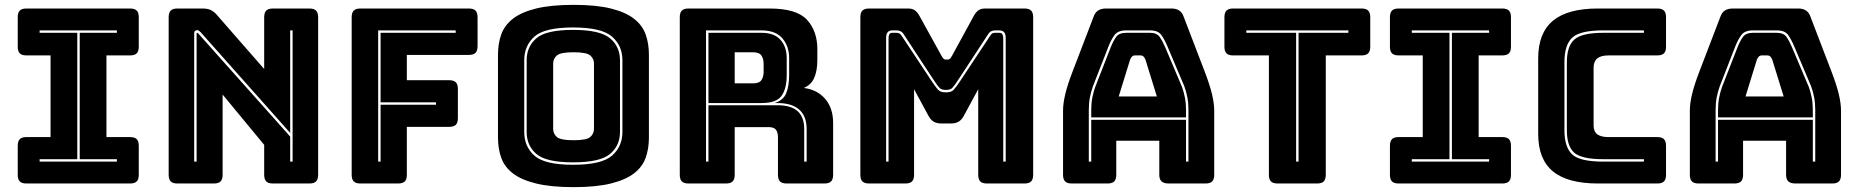

<svg xmlns="http://www.w3.org/2000/svg" viewBox="-20 -755 7649 790"><path d="M89 0Q70 0 61.5 -8.5Q53 -17 53 -36V-155Q53 -174 61.5 -182.5Q70 -191 89 -191H188V-527H89Q70 -527 61.5 -535.5Q53 -544 53 -563V-684Q53 -703 61.5 -711.5Q70 -720 89 -720H515Q534 -720 542.5 -711.5Q551 -703 551 -684V-563Q551 -544 542.5 -535.5Q534 -527 515 -527H418V-191H515Q534 -191 542.5 -182.5Q551 -174 551 -155V-36Q551 -17 542.5 -8.5Q534 0 515 0ZM461 -90V-100H308V-620H461V-630H143V-620H298V-100H143V-90Z M806 -622Q801 -627 798 -629Q795 -631 791 -631Q787 -631 783 -628Q779 -625 779 -619V-90H789V-617Q789 -618 789.5 -619Q790 -620 791 -620Q792 -620 793.5 -619Q795 -618 796 -617L1174 -193V-90H1184V-630H1174V-208ZM860 0H710Q691 0 682.5 -8.5Q674 -17 674 -36V-684Q674 -703 682.5 -711.5Q691 -720 710 -720H814Q833 -720 846.5 -714Q860 -708 873 -693L1067 -471V-684Q1067 -703 1075.5 -711.5Q1084 -720 1103 -720H1253Q1272 -720 1280.5 -711.5Q1289 -703 1289 -684V-36Q1289 -17 1280.5 -8.5Q1272 0 1253 0H1103Q1084 0 1075.5 -8.5Q1067 -17 1067 -36V-159L896 -366V-36Q896 -17 887.5 -8.5Q879 0 860 0Z M1618 0H1463Q1444 0 1435.5 -8.5Q1427 -17 1427 -36V-684Q1427 -703 1435.5 -711.5Q1444 -720 1463 -720H1909Q1928 -720 1936.5 -711.5Q1945 -703 1945 -684V-565Q1945 -546 1936.5 -537.5Q1928 -529 1909 -529H1654V-425H1828Q1847 -425 1855.5 -416.5Q1864 -408 1864 -389V-269Q1864 -250 1855.5 -241.5Q1847 -233 1828 -233H1654V-36Q1654 -17 1645.5 -8.5Q1637 0 1618 0ZM1536 -90H1546V-324H1774V-334H1546V-620H1855V-630H1536Z M2650 -189Q2650 -143 2636.5 -105.5Q2623 -68 2588.5 -41.5Q2554 -15 2493.5 0Q2433 15 2340 15Q2247 15 2186 0Q2125 -15 2090.5 -41.5Q2056 -68 2042.5 -105.5Q2029 -143 2029 -189V-530Q2029 -576 2042.5 -613.5Q2056 -651 2090.5 -678Q2125 -705 2186 -720Q2247 -735 2340 -735Q2433 -735 2493.5 -720Q2554 -705 2588.5 -678Q2623 -651 2636.5 -613.5Q2650 -576 2650 -530ZM2541 -212V-507Q2541 -567 2498 -604.5Q2455 -642 2338 -642Q2221 -642 2179 -604.5Q2137 -567 2137 -507V-212Q2137 -152 2179 -114.5Q2221 -77 2338 -77Q2455 -77 2498 -114.5Q2541 -152 2541 -212ZM2147 -212V-507Q2147 -563 2187 -597.5Q2227 -632 2338 -632Q2449 -632 2490 -597.5Q2531 -563 2531 -507V-212Q2531 -156 2490 -121.5Q2449 -87 2338 -87Q2227 -87 2187 -121.5Q2147 -156 2147 -212ZM2256 -225Q2256 -205 2271 -191.5Q2286 -178 2340 -178Q2394 -178 2409 -191.5Q2424 -205 2424 -225V-494Q2424 -513 2409 -526.5Q2394 -540 2340 -540Q2286 -540 2271 -526.5Q2256 -513 2256 -494Z M3113 -620Q3166 -620 3191.5 -591Q3217 -562 3217 -516V-446Q3217 -391 3196 -361Q3175 -331 3113 -331H2895V-620ZM3003 -540V-412H3078Q3104 -412 3113 -425.5Q3122 -439 3122 -459V-493Q3122 -513 3113 -526.5Q3104 -540 3078 -540ZM2895 -90V-322H3178Q3235 -322 3262 -297.5Q3289 -273 3289 -224V-90H3299V-224Q3299 -276 3269 -303.5Q3239 -331 3178 -331H3167Q3203 -342 3215 -371.5Q3227 -401 3227 -447V-516Q3227 -565 3199 -597.5Q3171 -630 3113 -630H2885V-90ZM2967 0H2813Q2794 0 2785.5 -8.5Q2777 -17 2777 -36V-684Q2777 -703 2785.5 -711.5Q2794 -720 2813 -720H3146Q3258 -720 3300.5 -673.5Q3343 -627 3343 -553V-507Q3343 -465 3330.5 -435.5Q3318 -406 3287 -393Q3341 -387 3374.5 -349Q3408 -311 3408 -248V-36Q3408 -17 3399.5 -8.5Q3391 0 3372 0H3217Q3198 0 3189.5 -8.5Q3181 -17 3181 -36V-189Q3181 -211 3172.5 -221.5Q3164 -232 3143 -232H3003V-36Q3003 -17 2994.5 -8.5Q2986 0 2967 0Z M3872 -385Q3854 -385 3846 -393Q3838 -401 3821 -427L3699 -613Q3693 -623 3685 -626.5Q3677 -630 3669 -630H3652Q3639 -630 3632.5 -622.5Q3626 -615 3626 -599V-90H3636V-599Q3636 -607 3639 -613.5Q3642 -620 3652 -620H3667Q3674 -620 3679.5 -618Q3685 -616 3691 -606L3813 -422Q3831 -395 3840.5 -385Q3850 -375 3872 -375Q3894 -375 3903.5 -385Q3913 -395 3931 -422L4053 -606Q4059 -616 4064 -618Q4069 -620 4076 -620H4091Q4101 -620 4104.5 -613.5Q4108 -607 4108 -599V-90H4118V-599Q4118 -615 4111.5 -622.5Q4105 -630 4091 -630H4074Q4066 -630 4058.5 -626.5Q4051 -623 4045 -613L3923 -427Q3906 -401 3898 -393Q3890 -385 3872 -385ZM3705 0H3556Q3537 0 3528.5 -8.5Q3520 -17 3520 -36V-684Q3520 -703 3528.5 -711.5Q3537 -720 3556 -720H3717Q3733 -720 3743.5 -713Q3754 -706 3763 -690L3853 -527Q3858 -518 3861.5 -514Q3865 -510 3871 -510H3880Q3886 -510 3889.5 -514Q3893 -518 3898 -527L3987 -690Q3996 -706 4006.5 -713Q4017 -720 4033 -720H4195Q4214 -720 4222.5 -711.5Q4231 -703 4231 -684V-36Q4231 -17 4222.5 -8.5Q4214 0 4195 0H4041Q4022 0 4013.5 -8.5Q4005 -17 4005 -36V-388L3946 -279Q3937 -262 3924.5 -254.5Q3912 -247 3893 -247H3853Q3834 -247 3821.5 -254.5Q3809 -262 3800 -279L3741 -388V-36Q3741 -17 3732.5 -8.5Q3724 0 3705 0Z M4470 -303Q4470 -330 4474.5 -353Q4479 -376 4486 -396L4550 -560Q4560 -585 4572 -602.5Q4584 -620 4614 -620H4712Q4740 -620 4752 -602.5Q4764 -585 4775 -559L4844 -396Q4851 -376 4855.5 -353Q4860 -330 4860 -303V-272H4470ZM4630 -510 4583 -358H4740L4693 -510Q4689 -519 4684.5 -523Q4680 -527 4674 -527H4649Q4643 -527 4638.5 -523Q4634 -519 4630 -510ZM4860 -90H4870V-303Q4870 -331 4865.5 -354.5Q4861 -378 4853 -400L4784 -563Q4772 -592 4758.5 -611Q4745 -630 4712 -630H4614Q4580 -630 4566 -611Q4552 -592 4541 -564L4477 -400Q4469 -378 4464.5 -354.5Q4460 -331 4460 -303V-90H4470V-262H4860ZM4573 -36Q4573 -17 4564.5 -8.5Q4556 0 4537 0H4390Q4371 0 4362.5 -8.5Q4354 -17 4354 -36V-300Q4354 -330 4363.5 -369Q4373 -408 4393 -460L4480 -687Q4486 -704 4498.5 -712Q4511 -720 4531 -720H4800Q4819 -720 4831.5 -712Q4844 -704 4850 -687L4937 -460Q4957 -408 4966.5 -369Q4976 -330 4976 -300V-36Q4976 -17 4967.5 -8.5Q4959 0 4940 0H4789Q4769 0 4759.5 -8.5Q4750 -17 4750 -36V-176H4573Z M5399 0H5237Q5218 0 5209.5 -8.5Q5201 -17 5201 -36V-527H5054Q5035 -527 5026.5 -535.5Q5018 -544 5018 -563V-684Q5018 -703 5026.5 -711.5Q5035 -720 5054 -720H5582Q5601 -720 5609.5 -711.5Q5618 -703 5618 -684V-563Q5618 -544 5609.5 -535.5Q5601 -527 5582 -527H5435V-36Q5435 -17 5426.5 -8.5Q5418 0 5399 0ZM5313 -90H5323V-620H5528V-630H5108V-620H5313Z M5735 0Q5716 0 5707.5 -8.5Q5699 -17 5699 -36V-155Q5699 -174 5707.5 -182.5Q5716 -191 5735 -191H5834V-527H5735Q5716 -527 5707.5 -535.5Q5699 -544 5699 -563V-684Q5699 -703 5707.5 -711.5Q5716 -720 5735 -720H6161Q6180 -720 6188.5 -711.5Q6197 -703 6197 -684V-563Q6197 -544 6188.5 -535.5Q6180 -527 6161 -527H6064V-191H6161Q6180 -191 6188.5 -182.5Q6197 -174 6197 -155V-36Q6197 -17 6188.5 -8.5Q6180 0 6161 0ZM6107 -90V-100H5954V-620H6107V-630H5789V-620H5944V-100H5789V-90Z M6799 0H6555Q6430 0 6369.5 -50Q6309 -100 6309 -204V-515Q6309 -619 6369.5 -669.5Q6430 -720 6555 -720H6799Q6818 -720 6826.5 -711.5Q6835 -703 6835 -684V-563Q6835 -544 6826.5 -535.5Q6818 -527 6799 -527H6598Q6567 -527 6552 -514.5Q6537 -502 6537 -477V-239Q6537 -214 6552 -202.5Q6567 -191 6598 -191H6799Q6818 -191 6826.5 -182.5Q6835 -174 6835 -155V-36Q6835 -17 6826.5 -8.5Q6818 0 6799 0ZM6744 -100H6577Q6487 -100 6457 -127Q6427 -154 6427 -219V-499Q6427 -565 6458 -592.5Q6489 -620 6577 -620H6744V-630H6577Q6481 -630 6449 -600Q6417 -570 6417 -499V-219Q6417 -150 6448.5 -120Q6480 -90 6577 -90H6744Z M7049 -303Q7049 -330 7053.5 -353Q7058 -376 7065 -396L7129 -560Q7139 -585 7151 -602.5Q7163 -620 7193 -620H7291Q7319 -620 7331 -602.5Q7343 -585 7354 -559L7423 -396Q7430 -376 7434.5 -353Q7439 -330 7439 -303V-272H7049ZM7209 -510 7162 -358H7319L7272 -510Q7268 -519 7263.5 -523Q7259 -527 7253 -527H7228Q7222 -527 7217.5 -523Q7213 -519 7209 -510ZM7439 -90H7449V-303Q7449 -331 7444.5 -354.5Q7440 -378 7432 -400L7363 -563Q7351 -592 7337.5 -611Q7324 -630 7291 -630H7193Q7159 -630 7145 -611Q7131 -592 7120 -564L7056 -400Q7048 -378 7043.5 -354.5Q7039 -331 7039 -303V-90H7049V-262H7439ZM7152 -36Q7152 -17 7143.5 -8.5Q7135 0 7116 0H6969Q6950 0 6941.5 -8.5Q6933 -17 6933 -36V-300Q6933 -330 6942.5 -369Q6952 -408 6972 -460L7059 -687Q7065 -704 7077.5 -712Q7090 -720 7110 -720H7379Q7398 -720 7410.5 -712Q7423 -704 7429 -687L7516 -460Q7536 -408 7545.5 -369Q7555 -330 7555 -300V-36Q7555 -17 7546.5 -8.5Q7538 0 7519 0H7368Q7348 0 7338.5 -8.5Q7329 -17 7329 -36V-176H7152Z"/></svg>

Font: Bungee Inline
Style: Regular
Weight: 400
Version: Version 1.000;PS 1.0;hotconv 1.0.72;makeotf.lib2.5.5900